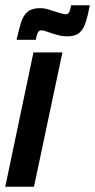

<svg xmlns="http://www.w3.org/2000/svg" viewBox="-37 -709 361 729"><path d="M-17 0 90 -510H200L92 0ZM26 -558Q35 -598 43 -624Q51 -650 67.5 -664Q84 -678 114 -678Q132 -678 145.5 -673.5Q159 -669 172 -665Q182 -662 194 -658.5Q206 -655 213 -655Q222 -655 226 -663.5Q230 -672 233 -689H304Q297 -651 288.5 -624.5Q280 -598 264.5 -584.5Q249 -571 218 -571Q201 -571 188 -574.5Q175 -578 161 -582Q151 -585 139.5 -589.5Q128 -594 120 -594Q111 -594 106.5 -585Q102 -576 99 -558Z"/></svg>

Font: Saira UltraCondensed ExtraBold
Style: Italic
Weight: 800
Width: 1
Italic angle: -12°
Designer: Hector Gatti with collaboration of the Omnibus-Type team
Foundry: Omnibus-Type
Version: Version 1.101